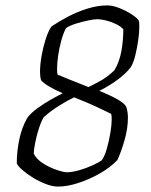

<svg xmlns="http://www.w3.org/2000/svg" viewBox="-20 -690 560 710"><path d="M195 0Q174 0 149.5 -9.5Q125 -19 102 -33Q79 -47 62.5 -61.5Q46 -76 42 -86Q42 -130 51.5 -175Q61 -220 81 -254Q93 -271 117.5 -289Q142 -307 168.5 -322Q195 -337 212 -345Q181 -359 162 -370Q143 -381 132 -393Q130 -399 129 -407.5Q128 -416 128 -424Q128 -450 133.5 -482Q139 -514 148.5 -544Q158 -574 170 -592Q198 -611 232.5 -629Q267 -647 304.5 -658.5Q342 -670 377 -670Q397 -670 422 -660Q447 -650 467.5 -636.5Q488 -623 493 -614Q495 -609 495 -601.5Q495 -594 495 -586Q495 -568 491 -540.5Q487 -513 480.5 -486Q474 -459 464 -442Q445 -417 412.5 -393.5Q380 -370 347 -354Q394 -335 419 -320Q444 -305 448 -292Q453 -274 453 -255Q453 -215 440.5 -171.5Q428 -128 414 -98Q387 -70 348 -48Q309 -26 268.5 -13Q228 0 195 0ZM307 -368Q324 -376 350.5 -390.5Q377 -405 403 -430Q422 -462 429 -501.5Q436 -541 436 -582Q426 -593 408 -601.5Q390 -610 371.5 -614.5Q353 -619 340 -619Q329 -619 307 -614.5Q285 -610 262 -603Q239 -596 224 -586Q214 -567 206.5 -539.5Q199 -512 195 -484Q191 -456 191 -434Q191 -419 193 -414Q215 -405 238 -395.5Q261 -386 307 -368ZM226 -53Q247 -53 273 -60.5Q299 -68 322 -78.5Q345 -89 356 -97Q367 -112 375 -140Q383 -168 388 -198Q393 -228 393 -247Q393 -257 392.5 -261.5Q392 -266 391 -269Q374 -277 342 -292.5Q310 -308 254 -330Q234 -321 201.5 -301Q169 -281 142 -257Q133 -243 124.5 -217Q116 -191 110.5 -164Q105 -137 105 -121Q117 -99 142 -84Q167 -69 191.5 -61Q216 -53 226 -53Z"/></svg>

Font: Texturina Thin
Style: Italic
Weight: 100
Italic angle: -11°
Designer: Guillermo Torres Carreño
Foundry: Omnibus-Type
Version: Version 1.002; ttfautohint (v1.8.3)